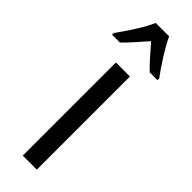

<svg xmlns="http://www.w3.org/2000/svg" viewBox="-287 -775 783 783"><g transform="rotate(45 105.0 -383.0)"><path d="M146 0H65V-537H146ZM143 -766Q159 -732 185 -690.5Q211 -649 236 -616V-606H191Q170 -626 149 -650Q128 -674 105 -700Q82 -674 59.5 -648.5Q37 -623 19 -606H-26V-616Q1 -653 26.5 -693.5Q52 -734 66 -766Z"/></g></svg>

Font: Noto Sans Kannada ExtraCondensed
Style: Regular
Weight: 400
Width: 2
Designer: Jelle Bosma - Monotype Design Team
Foundry: Monotype Imaging Inc.
Version: Version 2.005; ttfautohint (v1.8.4.7-5d5b)